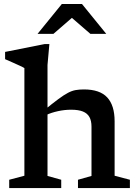

<svg xmlns="http://www.w3.org/2000/svg" viewBox="-20 -960 704 980"><path d="M378 -42.5 447 -62V-313.5Q447 -343.5 436.5 -362.5Q426 -381.5 403.2 -390.8Q380.5 -400 343 -400Q309.5 -400 275.5 -392.5Q241.5 -385 216 -373L205 -397Q249 -433 277.8 -454.2Q306.5 -475.5 327 -486.2Q347.5 -497 366.2 -500.2Q385 -503.5 408.5 -503.5Q489.5 -503.5 527.2 -462.8Q565 -422 565 -341V-63L643 -42.5V0H378ZM292.5 0H27V-42.5L104.5 -63V-612.5Q97.5 -617 81.8 -624.2Q66 -631.5 45.8 -640.5Q25.5 -649.5 6 -658V-695L207.5 -735H232L222.5 -628.5V-62L292.5 -42.5ZM333.5 -880.5H360.5L252.5 -787H171.5L295.5 -939.5H398.5L522.5 -787H441.5Z"/></svg>

Font: Newsreader 9pt Medium
Style: Regular
Weight: 500
Designer: Hugues Gentile
Foundry: Production Type
Version: Version 1.003